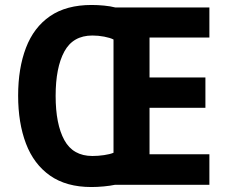

<svg xmlns="http://www.w3.org/2000/svg" viewBox="-20 -744 916 773"><path d="M349 -724Q373 -724 399 -721.5Q425 -719 444 -714H823V-593H582V-432H807V-310H582V-123H823V0H443Q424 4 398 6.5Q372 9 348 9Q247 9 181.5 -37Q116 -83 84.5 -166Q53 -249 53 -359Q53 -469 84.5 -551.5Q116 -634 181.5 -679Q247 -724 349 -724ZM352 -601Q274 -601 239 -536.5Q204 -472 204 -358Q204 -244 239 -180Q274 -116 352 -116Q375 -116 399 -119.5Q423 -123 437 -129V-585Q423 -592 399.5 -596.5Q376 -601 352 -601Z"/></svg>

Font: Noto Sans Armenian SemiCondensed
Style: Bold
Weight: 700
Width: 4
Designer: Monotype Design Team
Foundry: Monotype Imaging Inc.
Version: Version 2.008; ttfautohint (v1.8.4.7-5d5b)